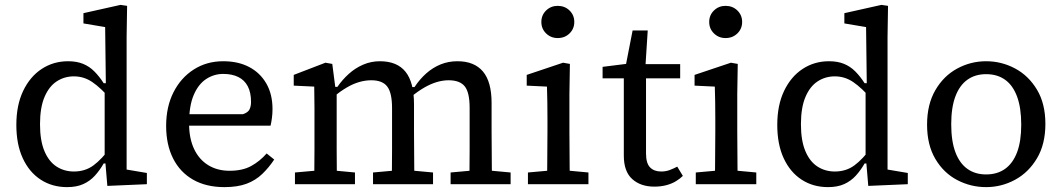

<svg xmlns="http://www.w3.org/2000/svg" viewBox="-20 -755 4352 787"><path d="M255 12Q194 12 147 -18.5Q100 -49 73.5 -106Q47 -163 47 -243Q47 -324 75 -382.5Q103 -441 151 -472.5Q199 -504 259 -504Q294 -504 320 -493.5Q346 -483 366.5 -462.5Q387 -442 405 -414H441L436 -346Q393 -395 358.5 -418.5Q324 -442 283 -442Q244 -442 212.5 -421.5Q181 -401 162.5 -357.5Q144 -314 144 -246Q144 -179 162 -136Q180 -93 211.5 -72.5Q243 -52 283 -52Q329 -52 363 -77Q397 -102 435 -153L439 -85H405Q389 -57 369 -35Q349 -13 321.5 -0.5Q294 12 255 12ZM420 7 411 -100 409 -101V-393L414 -400L411 -644L322 -659V-701L474 -735L501 -731L499 -604V-60L582 -46V0Z M900 12Q825 12 771.5 -18.5Q718 -49 689.5 -105.5Q661 -162 661 -239Q661 -317 691 -376.5Q721 -436 774 -470Q827 -504 895 -504Q956 -504 1001 -480.5Q1046 -457 1071.5 -413Q1097 -369 1097 -308Q1097 -289 1094.5 -270.5Q1092 -252 1089 -240H714V-287H976Q997 -294 1003 -307Q1009 -320 1009 -337Q1009 -376 995.5 -401.5Q982 -427 956.5 -439.5Q931 -452 895 -452Q857 -452 825 -431Q793 -410 774 -365.5Q755 -321 755 -249Q755 -188 775.5 -144.5Q796 -101 833.5 -78Q871 -55 921 -55Q974 -55 1009.5 -74.5Q1045 -94 1073 -126L1104 -101Q1082 -68 1055 -42Q1028 -16 991 -2Q954 12 900 12Z M1189 0V-48L1302 -58H1329L1435 -48V0ZM1268 0Q1268 -30 1268.5 -67Q1269 -104 1269 -143Q1269 -182 1269 -215V-267Q1269 -293 1269 -315Q1269 -337 1268.5 -357.5Q1268 -378 1268 -400L1184 -404V-448L1314 -498L1342 -493L1356 -385L1360 -384V-215Q1360 -182 1360 -143Q1360 -104 1360.5 -67Q1361 -30 1361 0ZM1509 0V-48L1620 -58H1647L1755 -48V0ZM1586 0Q1586 -30 1586.5 -67Q1587 -104 1587 -142.5Q1587 -181 1587 -215V-312Q1587 -374 1567.5 -400Q1548 -426 1502 -426Q1477 -426 1451.5 -418.5Q1426 -411 1400 -395.5Q1374 -380 1347 -358L1339 -399H1363Q1383 -428 1409.5 -452Q1436 -476 1468.5 -490Q1501 -504 1537 -504Q1608 -504 1642.5 -460.5Q1677 -417 1677 -328V-215Q1677 -181 1677.5 -142.5Q1678 -104 1678 -67Q1678 -30 1679 0ZM1827 0V-48L1938 -58H1965L2073 -48V0ZM1904 0Q1904 -30 1904.5 -67Q1905 -104 1905 -142.5Q1905 -181 1905 -215V-313Q1905 -376 1885 -401Q1865 -426 1819 -426Q1795 -426 1770 -418.5Q1745 -411 1719 -396Q1693 -381 1665 -358L1655 -398H1679Q1700 -430 1727 -454Q1754 -478 1786 -491Q1818 -504 1855 -504Q1924 -504 1959.5 -462Q1995 -420 1995 -333V-215Q1995 -181 1995.5 -142.5Q1996 -104 1996 -67Q1996 -30 1997 0Z M2144 0V-48L2256 -58H2284L2392 -48V0ZM2222 0Q2223 -30 2223 -67Q2223 -104 2223.5 -143Q2224 -182 2224 -215V-267Q2224 -305 2223.5 -336Q2223 -367 2222 -400L2139 -404V-448L2288 -498L2316 -493L2314 -371V-215Q2314 -182 2314.5 -143Q2315 -104 2315 -67Q2315 -30 2316 0ZM2266 -599Q2238 -599 2218.5 -618Q2199 -637 2199 -665Q2199 -693 2218.5 -712Q2238 -731 2266 -731Q2295 -731 2314.5 -712Q2334 -693 2334 -665Q2334 -637 2314.5 -618Q2295 -599 2266 -599Z M2584 -434V-492H2768V-434ZM2662 10Q2606 10 2571.5 -21Q2537 -52 2537 -117Q2537 -135 2537 -152.5Q2537 -170 2537 -193V-434H2450V-481L2578 -497L2541 -466L2573 -630H2635L2624 -458L2628 -448V-126Q2628 -86 2644.5 -69Q2661 -52 2690 -52Q2709 -52 2725 -58Q2741 -64 2756 -72L2779 -34Q2768 -23 2751 -12.5Q2734 -2 2711.5 4Q2689 10 2662 10Z M2832 0V-48L2944 -58H2972L3080 -48V0ZM2910 0Q2911 -30 2911 -67Q2911 -104 2911.5 -143Q2912 -182 2912 -215V-267Q2912 -305 2911.5 -336Q2911 -367 2910 -400L2827 -404V-448L2976 -498L3004 -493L3002 -371V-215Q3002 -182 3002.5 -143Q3003 -104 3003 -67Q3003 -30 3004 0ZM2954 -599Q2926 -599 2906.5 -618Q2887 -637 2887 -665Q2887 -693 2906.5 -712Q2926 -731 2954 -731Q2983 -731 3002.5 -712Q3022 -693 3022 -665Q3022 -637 3002.5 -618Q2983 -599 2954 -599Z M3374 12Q3313 12 3266 -18.5Q3219 -49 3192.5 -106Q3166 -163 3166 -243Q3166 -324 3194 -382.5Q3222 -441 3270 -472.5Q3318 -504 3378 -504Q3413 -504 3439 -493.5Q3465 -483 3485.5 -462.5Q3506 -442 3524 -414H3560L3555 -346Q3512 -395 3477.5 -418.5Q3443 -442 3402 -442Q3363 -442 3331.5 -421.5Q3300 -401 3281.5 -357.5Q3263 -314 3263 -246Q3263 -179 3281 -136Q3299 -93 3330.5 -72.5Q3362 -52 3402 -52Q3448 -52 3482 -77Q3516 -102 3554 -153L3558 -85H3524Q3508 -57 3488 -35Q3468 -13 3440.5 -0.5Q3413 12 3374 12ZM3539 7 3530 -100 3528 -101V-393L3533 -400L3530 -644L3441 -659V-701L3593 -735L3620 -731L3618 -604V-60L3701 -46V0Z M4022 12Q3959 12 3903.5 -17Q3848 -46 3814 -103.5Q3780 -161 3780 -244Q3780 -327 3814 -385.5Q3848 -444 3903.5 -474Q3959 -504 4022 -504Q4085 -504 4140.5 -474.5Q4196 -445 4230.5 -387.5Q4265 -330 4265 -247Q4265 -164 4230.5 -106Q4196 -48 4140.5 -18Q4085 12 4022 12ZM4022 -40Q4068 -40 4100 -63Q4132 -86 4149 -131Q4166 -176 4166 -244Q4166 -313 4149 -359Q4132 -405 4100 -428Q4068 -451 4022 -451Q3977 -451 3945 -428Q3913 -405 3896 -359.5Q3879 -314 3879 -246Q3879 -177 3896 -131.5Q3913 -86 3945 -63Q3977 -40 4022 -40Z"/></svg>

Font: Source Serif 4
Style: Regular
Weight: 400
Designer: Frank Grießhammer
Foundry: Adobe Systems Incorporated
Version: Version 4.004;hotconv 1.0.116;makeotfexe 2.5.65601